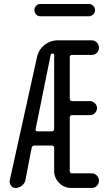

<svg xmlns="http://www.w3.org/2000/svg" viewBox="-20 -930 540 950"><path d="M419.9 -910.2Q431.6 -910.2 440.9 -901.4Q450.2 -892.6 450.2 -879.9Q450.2 -867.2 440.9 -858.4Q431.6 -849.6 419.9 -849.6H179.7Q167 -849.6 158.7 -858.4Q150.4 -867.2 150.4 -879.9Q150.4 -892.6 158.7 -901.4Q167 -910.2 179.7 -910.2ZM230.5 -657.2 156.2 -291Q155.3 -286.1 157.7 -283.2Q160.2 -280.3 165 -280.3H237.3Q241.2 -280.3 244.6 -283.2Q248 -286.1 248 -291V-657.2Q248 -665 240.2 -665Q231.4 -665 230.5 -657.2ZM57.6 0Q43 0 34.2 -12.2Q25.4 -24.4 28.3 -38.1L163.1 -647.5Q170.9 -683.6 199.7 -707Q228.5 -730.5 266.6 -730.5H433.6Q448.2 -730.5 459 -719.7Q469.7 -709 469.7 -693.8Q469.7 -678.7 459.5 -668.5Q449.2 -658.2 433.6 -658.2H335.9Q331.1 -658.2 328.1 -655.3Q325.2 -652.3 325.2 -647.5V-441.4Q325.2 -436.5 328.1 -433.1Q331.1 -429.7 335.9 -429.7H424.8Q438.5 -429.7 449.2 -419.4Q460 -409.2 460 -395Q460 -380.9 449.7 -370.6Q439.5 -360.4 424.8 -360.4H335.9Q331.1 -360.4 328.1 -356.9Q325.2 -353.5 325.2 -348.6V-83Q325.2 -78.1 328.1 -75.2Q331.1 -72.3 335.9 -72.3H433.6Q448.2 -72.3 459 -61.5Q469.7 -50.8 469.7 -36.1Q469.7 -21.5 459.5 -10.7Q449.2 0 433.6 0H333Q296.9 0 272.5 -24.9Q248 -49.8 248 -85V-199.2Q248 -204.1 244.6 -207Q241.2 -210 237.3 -210H151.4Q139.6 -210 136.7 -199.2L105.5 -38.1Q102.5 -22.5 87.9 -11.2Q73.2 0 57.6 0Z"/></svg>

Font: Rounded-X Mgen+ 1m regular
Style: Regular
Weight: 400
Designer: [Source Han Sans]
Ryoko NISHIZUKA  (kana & ideographs); Paul D. Hunt (Latin, Greek & Cyrillic); Wenlong ZHANG  (bopomofo
Version: Version 1.059.20150602